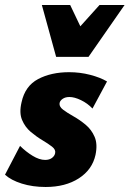

<svg xmlns="http://www.w3.org/2000/svg" viewBox="-24 -731 517 766"><path d="M158 15Q106 15 63 1.5Q20 -12 -4 -34L56 -149Q79 -126 106 -109.5Q133 -93 156 -93Q173 -93 183.5 -101Q194 -109 196 -120Q199 -134 183.5 -146Q168 -158 144.5 -172Q121 -186 98.5 -205Q76 -224 64 -252.5Q52 -281 62 -323Q76 -388 128 -415.5Q180 -443 252 -443Q295 -443 335.5 -432.5Q376 -422 403 -406L345 -298Q325 -319 299 -331.5Q273 -344 253 -344Q237 -344 226.5 -337Q216 -330 214 -321Q211 -306 227.5 -293.5Q244 -281 269 -267Q294 -253 317.5 -233.5Q341 -214 353.5 -185Q366 -156 357 -113Q344 -54 290.5 -19.5Q237 15 158 15ZM200 -504 255 -580 373 -711H473L329 -504ZM200 -504 143 -711H256L318 -581L329 -504Z"/></svg>

Font: Ysabeau Black
Style: Italic
Weight: 900
Italic angle: -12°
Version: Version 2.000;gftools[0.9.27.dev2+g8671c4b]